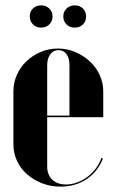

<svg xmlns="http://www.w3.org/2000/svg" viewBox="-20 -686 425 716"><path d="M30 -345Q30 -378 43 -407Q56 -436 78.5 -457.5Q101 -479 131.5 -492Q162 -505 196 -505Q230 -505 260.5 -492Q291 -479 314.5 -457.5Q338 -436 351.5 -407Q365 -378 365 -346V-249H156V-65Q156 -34 175 -16Q194 2 226 2Q247 2 267.5 -5.5Q288 -13 306 -26.5Q324 -40 337.5 -58Q351 -76 358 -97L364 -95Q344 -45 302.5 -17.5Q261 10 205 10Q169 10 137 -2.5Q105 -15 81 -36Q57 -57 43.5 -86Q30 -115 30 -148ZM239 -255V-443Q239 -469 228 -484Q217 -499 198 -499Q179 -499 167.5 -483.5Q156 -468 156 -443V-255ZM91 -625Q91 -643 103 -654.5Q115 -666 133 -666Q152 -666 164 -654Q176 -642 176 -625Q176 -607 164 -595Q152 -583 133 -583Q115 -583 103 -595Q91 -607 91 -625ZM216 -625Q216 -642 228 -654Q240 -666 259 -666Q277 -666 289 -654.5Q301 -643 301 -625Q301 -606 289 -594.5Q277 -583 259 -583Q240 -583 228 -595Q216 -607 216 -625Z"/></svg>

Font: Moniqa Black Display
Style: Regular
Weight: 900
Designer: Rajesh Rajput
Foundry: Rajesh Rajput
Version: Version 1.000